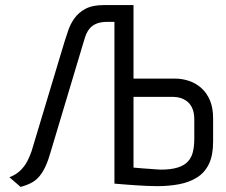

<svg xmlns="http://www.w3.org/2000/svg" viewBox="-20 -720 888 755"><path d="M667 -411H505V-700H388Q343 -700 315.5 -685Q288 -670 272 -647Q256 -624 248 -599.5Q240 -575 234 -557L104 -125Q98 -107 87.5 -86.5Q77 -66 60 -49.5Q43 -33 17 -23L61 15Q87 8 105 -2Q123 -12 136 -28Q149 -44 159.5 -67Q170 -90 179 -122L313 -569Q320 -592 331 -606Q342 -620 359.5 -627Q377 -634 401 -634H430V2Q429 2 441 3Q453 4 472 5.5Q491 7 513.5 8.5Q536 10 558 11Q580 12 598 12Q644 12 684 4.5Q724 -3 754.5 -22Q785 -41 801.5 -75Q818 -109 818 -163V-255Q818 -296 805.5 -325.5Q793 -355 771.5 -374Q750 -393 723 -402Q696 -411 667 -411ZM744 -174Q744 -145 738.5 -122.5Q733 -100 718.5 -84.5Q704 -69 678 -61Q652 -53 612 -53Q606 -53 594.5 -54Q583 -55 568 -56Q553 -57 539.5 -58Q526 -59 516.5 -60Q507 -61 505 -61V-339H663Q675 -339 689 -335Q703 -331 715.5 -321.5Q728 -312 736 -294.5Q744 -277 744 -249Z"/></svg>

Font: Advent Pro Medium
Style: Regular
Weight: 500
Designer: VivaRado, Andreas Kalpakidis
Foundry: VivaRado, Andreas Kalpakidis
Version: Version 3.000